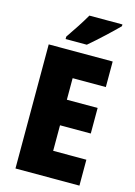

<svg xmlns="http://www.w3.org/2000/svg" viewBox="-136 -997 748 1067"><g transform="rotate(15 237.5 -463.5)"><path d="M431 -917V-927H241C216 -883 180 -829 147 -781V-767H269C320 -810 397 -882 431 -917ZM432 0V-149H241V-296H418V-443H241V-567H432V-714H64V0Z"/></g></svg>

Font: Noto Sans Condensed Black
Style: Regular
Weight: 900
Width: 3
Designer: Monotype Design Team
Foundry: Monotype Imaging Inc.
Version: Version 2.013